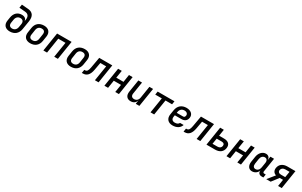

<svg xmlns="http://www.w3.org/2000/svg" viewBox="348 -2817 7704 4904"><g transform="rotate(30 4200.0 -365.0)"><path d="M254 10C394 9 487 -70 510 -207L551 -459C577 -620 515 -712 375 -724L182 -740L166 -640L343 -625C436 -617 476 -557 461 -459L452 -406C449 -476 398 -516 314 -516C190 -516 105 -438 82 -302L67 -207C44 -74 118 11 254 10ZM269 -85C198 -85 162 -131 175 -207L190 -302C203 -378 252 -424 323 -424C394 -424 430 -378 418 -302L402 -207C390 -131 340 -85 269 -85Z M854 10C994 10 1087 -68 1109 -203L1132 -348C1152 -476 1079 -560 945 -560C804 -560 711 -482 690 -347L668 -203C648 -74 720 10 854 10ZM869 -85C797 -85 764 -126 776 -203L798 -347C810 -424 858 -465 930 -465C1002 -465 1035 -424 1023 -347L1001 -203C989 -126 941 -85 869 -85Z M1242 0H1350L1421 -451H1634L1562 0H1670L1757 -550H1329Z M2054 10C2194 10 2287 -68 2309 -203L2332 -348C2352 -476 2279 -560 2145 -560C2004 -560 1911 -482 1890 -347L1868 -203C1848 -74 1920 10 2054 10ZM2069 -85C1997 -85 1964 -126 1976 -203L1998 -347C2010 -424 2058 -465 2130 -465C2202 -465 2235 -424 2223 -347L2201 -203C2189 -126 2141 -85 2069 -85Z M2379 5H2407C2524 5 2593 -69 2622 -228L2662 -451H2834L2762 0H2870L2957 -550H2572L2516 -234C2498 -133 2470 -94 2417 -94H2395Z M3042 0H3150L3186 -230H3399L3362 0H3470L3557 -550H3449L3415 -329H3202L3237 -550H3129Z M3817 10C3900 10 3960 -32 3981 -105H3983L3966 0H4073L4160 -550H4052L3997 -203C3985 -126 3936 -82 3868 -82C3801 -82 3767 -124 3778 -196L3834 -550H3726L3668 -185C3650 -65 3708 10 3817 10Z M4402 0H4510L4582 -453H4776L4791 -550H4295L4280 -453H4474Z M5054 10C5178 10 5266 -46 5297 -143H5190C5175 -104 5129 -81 5069 -81C4995 -81 4956 -126 4970 -203L4977 -245H5175C5266 -245 5327 -292 5340 -379C5357 -486 5275 -560 5145 -560C5004 -560 4909 -480 4887 -340L4866 -210C4844 -75 4920 10 5054 10ZM4989 -324 4992 -347C5004 -428 5055 -475 5132 -475C5200 -475 5241 -436 5232 -379C5225 -339 5204 -324 5175 -324Z M5379 5H5407C5524 5 5593 -69 5622 -228L5662 -451H5834L5762 0H5870L5957 -550H5572L5516 -234C5498 -133 5470 -94 5417 -94H5395Z M6052 0H6307C6438 0 6524 -65 6542 -179C6560 -291 6492 -359 6364 -359H6217L6247 -550H6139ZM6175 -96 6202 -263H6346C6409 -263 6440 -233 6432 -180C6423 -126 6383 -96 6320 -96Z M6642 0H6750L6786 -230H6999L6962 0H7070L7157 -550H7049L7015 -329H6802L6837 -550H6729Z M7396 10C7481 10 7551 -41 7575 -118V-117C7564 -48 7606 0 7678 0H7730L7745 -96H7700C7675 -96 7659 -114 7663 -139L7728 -550H7620L7606 -445H7603C7604 -514 7560 -560 7487 -560C7388 -560 7305 -476 7285 -352L7261 -197C7241 -75 7296 10 7396 10ZM7448 -84C7389 -84 7359 -130 7370 -203L7392 -347C7403 -420 7448 -466 7509 -466C7568 -466 7599 -420 7588 -347L7565 -203C7554 -130 7508 -84 7448 -84Z M7815 0H7945L8098 -199H8195L8164 0H8272L8359 -550H8123C7990 -550 7904 -485 7886 -372C7873 -291 7911 -229 7983 -208ZM8084 -287C8021 -287 7987 -319 7995 -372C8004 -426 8049 -459 8112 -459H8237L8209 -287Z"/></g></svg>

Font: JetBrains Mono SemiBold
Style: Italic
Weight: 472
Italic angle: -9°
Monospace: yes
Designer: Philipp Nurullin, Konstantin Bulenkov
Foundry: JetBrains
Version: Version 2.305